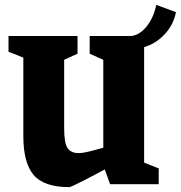

<svg xmlns="http://www.w3.org/2000/svg" viewBox="-20 -758 744 790"><path d="M573 -564V-89L633 -65V0H433L411 -61Q373 -40 322 -14Q271 12 265 12Q161 12 118.5 -38Q76 -88 76 -198V-521L15 -545V-610H299V-537L244 -512V-230Q244 -168 258.5 -148Q273 -128 303 -128Q323 -128 360 -138Q397 -148 405 -150V-512L349 -537V-610H521Q555 -614 583.5 -649.5Q612 -685 623 -738L704 -708Q694 -656 657.5 -617Q621 -578 573 -564Z"/></svg>

Font: Grenze ExtraBold
Style: Regular
Weight: 800
Designer: Renata Polastri
Foundry: Omnibus-Type
Version: Version 1.002; ttfautohint (v1.8)